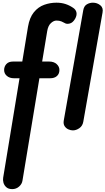

<svg xmlns="http://www.w3.org/2000/svg" viewBox="-20 -948 767 1396"><path d="M69 427Q41.5 427 26 413.2Q10.5 399.5 5.2 380.2Q0 361 3 344L122 -379H82Q50 -379 30 -396Q10 -413 10 -439Q10 -464 26.2 -482.2Q42.5 -500.5 75 -500.5H142L183.5 -753Q195 -821 226.5 -859.2Q258 -897.5 301.2 -913Q344.5 -928.5 390 -928.5Q425.5 -928.5 454.8 -919.2Q484 -910 512 -891Q531 -878.5 535.8 -858Q540.5 -837.5 526 -811Q509 -782 486.2 -776.8Q463.5 -771.5 450.5 -780.5Q441.5 -786 426.8 -792.2Q412 -798.5 390 -798.5Q370.5 -798.5 350 -779.8Q329.5 -761 323 -720.5L286.5 -500.5H337.5Q371.5 -500.5 391.8 -482.2Q412 -464 412 -439Q412 -411.5 394 -395.2Q376 -379 344.5 -379H266.5L143.5 364.5Q140 389.5 119 408.2Q98 427 69 427ZM510 0Q494 0 477 -7.5Q460 -15 449.8 -30.8Q439.5 -46.5 443.5 -71L585.5 -874.5Q591 -904.5 611.5 -916.5Q632 -928.5 655.5 -928.5Q686 -928.5 709.2 -909.8Q732.5 -891 725.5 -856.5L585.5 -62.5Q580 -32 556.8 -16Q533.5 0 510 0Z"/></svg>

Font: Edu VIC WA NT Hand Pre
Style: Regular
Weight: 400
Designer: Tina and Corey Anderson, Eben Sorkin, Mirko Velimirovic
Foundry: Google for Education
Version: Version 1.000